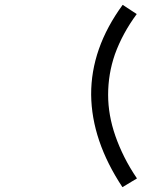

<svg xmlns="http://www.w3.org/2000/svg" viewBox="-20 -722 640 792"><path d="M545 14 485 50Q358 -142 356 -331Q355 -523 486 -702L544 -664Q485 -584 454 -498Q426 -417 426 -331Q426 -247 456 -161Q471 -118 493 -74Q515 -30 545 14Z"/></svg>

Font: Orbit
Style: Regular
Weight: 400
Designer: Sooun Cho
Foundry: JAMO
Version: Version 1.000; ttfautohint (v1.8.4.7-5d5b);gftools[0.9.29]